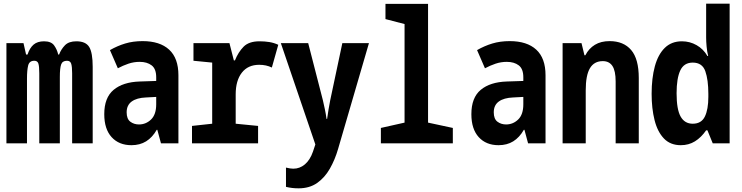

<svg xmlns="http://www.w3.org/2000/svg" viewBox="-20 -781 4040 1046"><path d="M15 0V-546H108L122 -484H130Q142 -520 163 -538Q184 -556 220 -556Q259 -556 275 -533.5Q291 -511 297 -484H302Q313 -513 334 -534.5Q355 -556 396 -556Q447 -556 466 -525Q485 -494 485 -417V0H373V-382Q373 -417 368 -433.5Q363 -450 345 -450Q320 -450 313 -429.5Q306 -409 306 -362V0H194V-382Q194 -420 189 -435Q184 -450 167 -450Q140 -450 133.5 -424.5Q127 -399 127 -352V0Z M696 10Q628 10 588 -34Q548 -78 548 -159Q548 -249 599 -291.5Q650 -334 741 -337L831 -340V-360Q831 -406 806 -425Q781 -444 741 -444Q709 -444 679.5 -434Q650 -424 622 -409L579 -508Q619 -531 662 -544Q705 -557 757 -557Q851 -557 901.5 -510.5Q952 -464 952 -371V0H857L837 -74H834Q810 -32 776 -11Q742 10 696 10ZM737 -103Q775 -103 803 -130Q831 -157 831 -213V-253L775 -250Q725 -248 697.5 -228Q670 -208 670 -169Q670 -133 690 -118Q710 -103 737 -103Z M1026 0V-95L1136 -107V-440L1034 -450V-546H1230L1254 -452H1260Q1278 -497 1307 -526.5Q1336 -556 1394 -556Q1422 -556 1447 -552Q1472 -548 1496 -537L1461 -413Q1431 -428 1392 -428Q1331 -428 1297.5 -385Q1264 -342 1264 -267V-107L1386 -95V0Z M1607 245Q1588 245 1571.5 243Q1555 241 1538 237V132Q1549 135 1560 136.5Q1571 138 1578 138Q1613 138 1641 114.5Q1669 91 1685 45L1698 6L1510 -546H1659L1739 -235Q1744 -213 1749.5 -187.5Q1755 -162 1759 -133H1762Q1765 -158 1770 -185.5Q1775 -213 1779 -235L1845 -546H1990L1822 30Q1805 89 1777 138Q1749 187 1707.5 216Q1666 245 1607 245Z M2055 0V-84L2184 -113V-650L2080 -677V-760H2312V-113L2447 -84V0Z M2696 10Q2628 10 2588 -34Q2548 -78 2548 -159Q2548 -249 2599 -291.5Q2650 -334 2741 -337L2831 -340V-360Q2831 -406 2806 -425Q2781 -444 2741 -444Q2709 -444 2679.5 -434Q2650 -424 2622 -409L2579 -508Q2619 -531 2662 -544Q2705 -557 2757 -557Q2851 -557 2901.5 -510.5Q2952 -464 2952 -371V0H2857L2837 -74H2834Q2810 -32 2776 -11Q2742 10 2696 10ZM2737 -103Q2775 -103 2803 -130Q2831 -157 2831 -213V-253L2775 -250Q2725 -248 2697.5 -228Q2670 -208 2670 -169Q2670 -133 2690 -118Q2710 -103 2737 -103Z M3045 0V-546H3148L3164 -480H3169Q3188 -517 3221 -537Q3254 -557 3301 -557Q3377 -557 3418.5 -508.5Q3460 -460 3460 -356V0H3334V-337Q3334 -395 3316.5 -421.5Q3299 -448 3264 -448Q3217 -448 3194 -409.5Q3171 -371 3171 -289V0Z M3689 10Q3632 10 3597 -26.5Q3562 -63 3546 -126.5Q3530 -190 3530 -270Q3530 -355 3547.5 -419.5Q3565 -484 3601.5 -520Q3638 -556 3695 -556Q3738 -556 3775 -535Q3812 -514 3834 -476H3838Q3832 -500 3829.5 -527.5Q3827 -555 3827 -577V-761H3955V0H3863L3834 -71H3827Q3800 -32 3766 -11Q3732 10 3689 10ZM3754 -107Q3801 -107 3820 -146Q3839 -185 3839 -253V-270Q3839 -346 3822.5 -393Q3806 -440 3754 -440Q3706 -440 3686 -397Q3666 -354 3666 -273Q3666 -185 3688 -146Q3710 -107 3754 -107Z"/></svg>

Font: Noto Sans Mono ExtraCondensed
Style: Bold
Weight: 700
Width: 2
Designer: Monotype Design Team
Foundry: Monotype Imaging Inc.
Version: Version 2.014